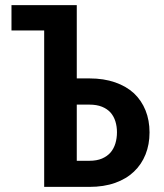

<svg xmlns="http://www.w3.org/2000/svg" viewBox="-20 -731 640 751"><path d="M24.9 -710.9V-611.8H152.8V0H329.6Q386.2 0 430.2 -15.6Q474.1 -31.2 503.9 -59.6Q533.7 -87.9 549.3 -127Q564.9 -166 564.9 -212.9Q564.9 -260.3 549.3 -299.1Q533.7 -337.9 503.9 -366.2Q474.1 -393.6 430.2 -408.9Q386.2 -424.3 329.6 -424.3H280.3V-710.9ZM280.3 -321.8H329.6Q358.4 -321.8 378.9 -313.5Q399.4 -305.2 412.6 -290.5Q425.3 -275.9 431.4 -256.1Q437.5 -236.3 437.5 -213.9Q437.5 -190.4 431.4 -170.2Q425.3 -149.9 412.6 -134.8Q399.4 -119.6 378.9 -110.8Q358.4 -102.1 329.6 -102.1H280.3Z"/></svg>

Font: Roboto Mono SemiBold
Style: Regular
Weight: 600
Monospace: yes
Designer: Google
Version: Version 3.000